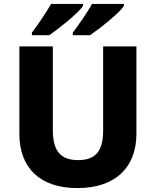

<svg xmlns="http://www.w3.org/2000/svg" viewBox="-20 -1002 796 981"><path d="M613 -972V-982H450C426 -937 380 -873 352 -835V-822H440C491 -857 592 -937 613 -972ZM404 -972V-982H241C216 -937 171 -873 143 -835V-822H232C282 -857 383 -937 404 -972ZM677 -318V-765H507V-337C507 -230 469 -184 379 -184C294 -184 250 -226 250 -336V-765H79V-317C79 -146 183 -41 375 -41C578 -41 677 -155 677 -318Z"/></svg>

Font: Noto Sans Tamil UI ExtraBold
Style: Regular
Weight: 800
Designer: Jelle Bosma - Monotype Design Team
Foundry: Monotype Imaging Inc.
Version: Version 2.004